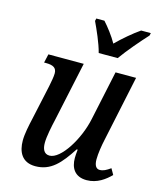

<svg xmlns="http://www.w3.org/2000/svg" viewBox="-116 -848 775 939"><g transform="rotate(15 272.0 -378.0)"><path d="M309 -606H405C440 -655 492 -715 527 -753L530 -766H481C447 -743 399 -702 366 -669C348 -702 317 -742 295 -766H254L251 -753C269 -715 297 -653 309 -606ZM412 10C466 10 505 -21 532 -48L515 -78C494 -63 479 -55 461 -55C443 -55 433 -71 433 -101C433 -131 440 -174 447 -205L517 -536H413L360 -287C338 -179 263 -59 206 -59C177 -59 168 -84 168 -114C168 -145 179 -198 188 -237L252 -536H73L63 -492H73C109 -492 127 -482 127 -454C127 -438 122 -412 117 -387L79 -212C71 -177 61 -131 61 -97C61 -40 84 9 152 9C231 9 275 -43 327 -123H332C330 -105 329 -90 329 -80C329 -31 351 10 412 10Z"/></g></svg>

Font: Noto Serif Condensed Medium
Style: Italic
Weight: 500
Width: 3
Italic angle: -12°
Designer: Monotype Design Team
Foundry: Monotype Imaging Inc.
Version: Version 2.013